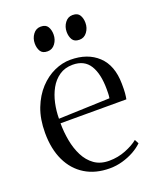

<svg xmlns="http://www.w3.org/2000/svg" viewBox="-135 -787 717 877"><g transform="rotate(-20 224.0 -348.0)"><path d="M246 11Q176.5 11 126.5 -19.8Q76.5 -50.5 49.5 -107.2Q22.5 -164 22.5 -242.5Q22.5 -309.5 42.2 -360.5Q62 -411.5 94.5 -446.5Q127 -481.5 166.2 -499.2Q205.5 -517 244.5 -517Q328 -517 378 -470.2Q428 -423.5 429 -334Q429.5 -304.5 428 -288.2Q426.5 -272 424 -259.5H104Q104 -217 111.8 -175Q119.5 -133 137 -98.5Q154.5 -64 183.5 -43.2Q212.5 -22.5 255 -22.5Q298 -22.5 336.5 -38Q375 -53.5 397 -72L407.5 -52Q389.5 -34.5 363.8 -20.2Q338 -6 307.8 2.5Q277.5 11 246 11ZM104.5 -281.5 353 -290.5Q355 -302 355.2 -312.2Q355.5 -322.5 355.5 -333Q355.5 -408.5 329.5 -450.2Q303.5 -492 247 -492Q209 -492 181.8 -473.2Q154.5 -454.5 137.5 -423.8Q120.5 -393 112.5 -355.8Q104.5 -318.5 104.5 -281.5ZM161 -588.5Q137 -588.5 127.5 -604.2Q118 -620 118 -642Q118 -667 132.2 -686.2Q146.5 -705.5 169 -705.5H170Q194 -705.5 203.5 -689.8Q213 -674 213 -652Q213 -627 198.8 -607.8Q184.5 -588.5 162 -588.5ZM316 -588.5Q292 -588.5 282.5 -604.2Q273 -620 273 -642Q273 -667 287.2 -686.2Q301.5 -705.5 324 -705.5H325Q349 -705.5 358.5 -689.8Q368 -674 368 -652Q368 -627 353.8 -607.8Q339.5 -588.5 317 -588.5Z"/></g></svg>

Font: Merriweather 144pt Light
Style: Regular
Weight: 300
Version: Version 2.100